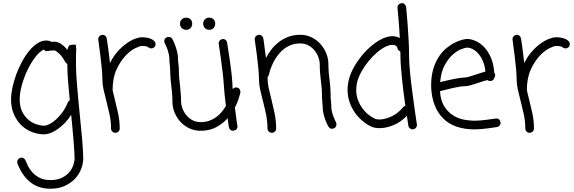

<svg xmlns="http://www.w3.org/2000/svg" viewBox="-20 -793 3625 1213"><path d="M408.2 -145.5Q411.1 -154.3 420.9 -159.2Q414.1 -226.6 409.7 -284.2Q405.3 -341.8 405.3 -377.9V-389.6Q395.5 -394.5 391.6 -402.3Q371.1 -440.4 351.1 -457Q331.1 -473.6 325.2 -474.6Q308.6 -474.6 295.4 -472.7Q282.2 -470.7 277.3 -469.7Q264.6 -469.7 256.8 -479.5Q232.4 -469.7 205.6 -435.5Q178.7 -401.4 156.2 -356Q133.8 -310.5 119.1 -259.3Q104.5 -208 104.5 -165Q104.5 -119.1 120.1 -87.9Q135.7 -56.6 159.2 -36.6Q182.6 -16.6 209.5 -7.8Q236.3 1 258.8 1Q273.4 1 293.5 -9.3Q313.5 -19.5 334.5 -38.6Q355.5 -57.6 375 -84.5Q394.5 -111.3 408.2 -145.5ZM460 -377.9Q460 -355.5 461.9 -321.8Q463.9 -288.1 467.3 -248.5Q470.7 -209 474.6 -164.6Q478.5 -120.1 483.4 -75.2Q487.3 -31.2 491.7 10.3Q496.1 51.8 499 88.4Q502 125 503.9 155.3Q505.9 185.5 505.9 206.1Q505.9 241.2 492.2 275.9Q478.5 310.5 452.1 337.9Q425.8 365.2 387.2 382.3Q348.6 399.4 297.9 399.4Q153.3 399.4 90.8 241.2Q88.9 237.3 88.9 230.5Q88.9 212.9 105.5 205.1Q108.4 204.1 110.8 203.6Q113.3 203.1 116.2 203.1Q133.8 203.1 141.6 221.7Q146.5 234.4 156.7 255.4Q167 276.4 184.6 295.9Q202.1 315.4 230 330.1Q257.8 344.7 297.9 344.7Q339.8 344.7 369.1 331.1Q398.4 317.4 416.5 296.4Q434.6 275.4 442.9 251Q451.2 226.6 451.2 206.1Q451.2 186.5 449.2 156.7Q447.3 127 444.3 90.8Q441.4 54.7 437.5 14.2Q433.6 -26.4 429.7 -67.4Q411.1 -38.1 389.2 -15.6Q367.2 6.8 344.2 22.9Q321.3 39.1 299.3 47.4Q277.3 55.7 258.8 55.7Q220.7 55.7 183.1 41.5Q145.5 27.3 116.2 -0.5Q86.9 -28.3 68.4 -69.8Q49.8 -111.3 49.8 -165Q49.8 -199.2 58.6 -240.2Q67.4 -281.2 82.5 -322.3Q97.7 -363.3 118.7 -402.3Q139.6 -441.4 164.1 -471.2Q188.5 -501 215.8 -519Q243.2 -537.1 271.5 -537.1Q292 -537.1 305.7 -528.3Q310.5 -529.3 315.4 -529.3Q320.3 -529.3 326.2 -529.3Q343.8 -529.3 365.2 -515.6Q386.7 -502 406.2 -477.5Q408.2 -489.3 412.6 -499Q417 -508.8 432.6 -509.8L458 -511.7L461.9 -486.3Q461.9 -484.4 461.9 -482.9Q461.9 -481.4 460.9 -474.6Q460.9 -468.8 460.4 -448.2Q460 -427.7 460 -377.9Z M876 -557.6Q897.5 -557.6 912.1 -554.2Q926.8 -550.8 936 -546.4Q945.3 -542 950.7 -537.1Q956.1 -532.2 958 -529.3Q962.9 -522.5 962.9 -514.6Q962.9 -499 951.2 -492.2Q945.3 -487.3 935.5 -487.3Q923.8 -487.3 915 -496.1Q913.1 -497.1 904.8 -500Q896.5 -502.9 876 -502.9Q864.3 -502.9 834 -488.3Q803.7 -473.6 772.5 -440.4Q741.2 -407.2 716.3 -354Q691.4 -300.8 691.4 -223.6Q694.3 -210.9 697.3 -197.8Q700.2 -184.6 704.1 -170.9Q714.8 -127 725.6 -79.1Q736.3 -31.2 736.3 18.6Q736.3 30.3 728 38.1Q719.7 45.9 709 45.9Q697.3 45.9 689.5 38.1Q681.6 30.3 681.6 18.6Q681.6 -26.4 671.9 -71.3Q662.1 -116.2 651.4 -157.2Q641.6 -193.4 634.3 -227.1Q627 -260.7 627 -289.1Q627 -317.4 623 -360.4Q619.1 -403.3 613.8 -443.8Q608.4 -484.4 604.5 -514.2Q600.6 -543.9 600.6 -545.9Q600.6 -555.7 607.4 -563.5Q614.3 -571.3 627.9 -573.2Q637.7 -573.2 645 -566.9Q652.3 -560.5 654.3 -549.8Q654.3 -547.9 656.7 -533.7Q659.2 -519.5 662.1 -498Q665 -476.6 668.5 -449.2Q671.9 -421.9 674.8 -394.5Q694.3 -434.6 721.2 -465.3Q748 -496.1 776.4 -516.6Q804.7 -537.1 831.1 -547.4Q857.4 -557.6 876 -557.6Z M1477.5 -240.2Q1499 -235.4 1499 -208Q1494.1 -188.5 1485.8 -163.6Q1477.5 -138.7 1463.9 -113.3Q1469.7 -66.4 1474.6 -32.2Q1479.5 2 1480.5 5.9Q1480.5 16.6 1473.6 23.9Q1466.8 31.2 1453.1 33.2Q1442.4 33.2 1435.1 26.9Q1427.7 20.5 1425.8 9.8Q1425.8 7.8 1423.3 -7.3Q1420.9 -22.5 1418 -45.9Q1387.7 -11.7 1345.7 10.7Q1303.7 33.2 1248 33.2Q1208 33.2 1174.8 17.1Q1141.6 1 1118.2 -25.4Q1094.7 -51.8 1082 -84.5Q1069.3 -117.2 1069.3 -151.4Q1069.3 -180.7 1066.9 -207Q1064.5 -233.4 1061.5 -255.9Q1059.6 -275.4 1057.6 -293.5Q1055.7 -311.5 1055.7 -329.1Q1055.7 -348.6 1054.7 -364.3Q1053.7 -379.9 1051.8 -391.6Q1050.8 -400.4 1050.3 -407.7Q1049.8 -415 1049.8 -422.9Q1049.8 -436.5 1046.4 -451.2Q1043 -465.8 1038.6 -479Q1034.2 -492.2 1029.3 -502.9Q1024.4 -513.7 1021.5 -519.5Q1017.6 -524.4 1017.6 -532.2Q1017.6 -548.8 1032.2 -556.6Q1038.1 -559.6 1044.9 -559.6Q1061.5 -559.6 1069.3 -545.9Q1069.3 -544.9 1075.2 -533.7Q1081.1 -522.5 1087.4 -504.9Q1093.8 -487.3 1099.1 -465.8Q1104.5 -444.3 1104.5 -422.9Q1104.5 -418 1105 -411.1Q1105.5 -404.3 1106.4 -396.5Q1108.4 -383.8 1109.4 -367.7Q1110.4 -351.6 1110.4 -329.1Q1110.4 -314.5 1112.3 -298.3Q1114.3 -282.2 1116.2 -262.7Q1118.2 -237.3 1121.1 -210Q1124 -182.6 1124 -151.4Q1124 -130.9 1132.3 -108.4Q1140.6 -85.9 1156.2 -66.4Q1171.9 -46.9 1194.8 -34.2Q1217.8 -21.5 1248 -21.5Q1278.3 -21.5 1302.7 -30.3Q1327.1 -39.1 1346.7 -53.7Q1366.2 -68.4 1381.3 -86.4Q1396.5 -104.5 1407.2 -124Q1402.3 -160.2 1398.9 -196.3Q1395.5 -232.4 1393.6 -261.7Q1391.6 -295.9 1386.2 -339.8Q1380.9 -383.8 1375.5 -422.9Q1370.1 -461.9 1365.7 -489.7Q1361.3 -517.6 1361.3 -519.5Q1361.3 -529.3 1368.2 -537.1Q1375 -544.9 1388.7 -546.9Q1398.4 -546.9 1405.8 -540.5Q1413.1 -534.2 1415 -524.4Q1415 -521.5 1419.4 -494.1Q1423.8 -466.8 1429.7 -427.7Q1435.5 -388.7 1440.9 -344.2Q1446.3 -299.8 1448.2 -264.6Q1448.2 -256.8 1448.7 -248.5Q1449.2 -240.2 1450.2 -230.5Q1455.1 -235.4 1460.9 -238.3Q1466.8 -241.2 1477.5 -240.2ZM1156.2 -681.6Q1172.9 -681.6 1183.6 -670.9Q1194.3 -660.2 1194.3 -643.6Q1194.3 -627 1183.6 -615.7Q1172.9 -604.5 1156.2 -604.5Q1139.6 -604.5 1128.4 -615.7Q1117.2 -627 1117.2 -643.6Q1117.2 -660.2 1128.4 -670.9Q1139.6 -681.6 1156.2 -681.6ZM1301.8 -681.6Q1318.4 -681.6 1329.1 -670.9Q1339.8 -660.2 1339.8 -643.6Q1339.8 -627 1329.1 -615.7Q1318.4 -604.5 1301.8 -604.5Q1285.2 -604.5 1274.4 -615.7Q1263.7 -627 1263.7 -643.6Q1263.7 -660.2 1274.4 -670.9Q1285.2 -681.6 1301.8 -681.6Z M2073.2 -117.2Q2073.2 -103.5 2076.7 -88.9Q2080.1 -74.2 2085 -61Q2089.8 -47.9 2094.7 -37.1Q2099.6 -26.4 2102.5 -20.5Q2105.5 -14.6 2105.5 -6.8Q2105.5 8.8 2091.8 16.6Q2087.9 18.6 2085 19.5Q2082 20.5 2078.1 20.5Q2062.5 20.5 2054.7 5.9Q2053.7 4.9 2047.9 -6.3Q2042 -17.6 2035.6 -35.2Q2029.3 -52.7 2023.9 -74.2Q2018.6 -95.7 2018.6 -117.2Q2018.6 -122.1 2018.1 -128.4Q2017.6 -134.8 2016.6 -142.6Q2015.6 -156.2 2014.6 -172.4Q2013.7 -188.5 2013.7 -210.9Q2013.7 -225.6 2011.7 -241.7Q2009.8 -257.8 2007.8 -277.3Q2004.9 -301.8 2002.4 -329.6Q2000 -357.4 2000 -388.7Q2000 -408.2 1991.7 -431.2Q1983.4 -454.1 1967.8 -473.6Q1952.1 -493.2 1929.2 -505.9Q1906.2 -518.6 1876 -518.6Q1837.9 -518.6 1808.1 -504.4Q1778.3 -490.2 1756.8 -468.8Q1735.4 -447.3 1720.2 -422.4Q1705.1 -397.5 1696.3 -375.5Q1687.5 -353.5 1683.1 -337.9Q1678.7 -322.3 1678.7 -320.3Q1675.8 -311.5 1670.9 -306.6V-289.1Q1670.9 -265.6 1677.7 -235.4Q1684.6 -205.1 1693.4 -170.9Q1704.1 -127 1714.4 -79.1Q1724.6 -31.2 1724.6 18.6Q1724.6 30.3 1716.8 38.1Q1709 45.9 1697.3 45.9Q1686.5 45.9 1678.2 38.1Q1669.9 30.3 1669.9 18.6Q1669.9 -26.4 1660.6 -71.3Q1651.4 -116.2 1640.6 -157.2Q1630.9 -193.4 1623.5 -227.1Q1616.2 -260.7 1616.2 -289.1Q1616.2 -317.4 1612.3 -360.4Q1608.4 -403.3 1603 -443.8Q1597.7 -484.4 1593.3 -514.2Q1588.9 -543.9 1588.9 -545.9Q1588.9 -555.7 1595.7 -563.5Q1602.5 -571.3 1616.2 -573.2Q1627 -573.2 1634.3 -566.9Q1641.6 -560.5 1643.6 -549.8Q1643.6 -547.9 1645.5 -537.6Q1647.5 -527.3 1649.4 -510.3Q1651.4 -493.2 1654.3 -471.7Q1657.2 -450.2 1660.2 -426.8Q1674.8 -454.1 1694.8 -480.5Q1714.8 -506.8 1741.7 -527.3Q1768.6 -547.9 1801.8 -560.5Q1835 -573.2 1876 -573.2Q1916 -573.2 1948.7 -557.1Q1981.4 -541 2004.9 -514.6Q2028.3 -488.3 2041.5 -455.1Q2054.7 -421.9 2054.7 -388.7Q2054.7 -359.4 2057.1 -333Q2059.6 -306.6 2062.5 -284.2Q2064.5 -264.6 2066.4 -246.1Q2068.4 -227.5 2068.4 -210.9Q2068.4 -171.9 2071.3 -148.4Q2072.3 -139.6 2072.8 -132.3Q2073.2 -125 2073.2 -117.2Z M2526.4 -115.2Q2531.2 -122.1 2541 -125Q2535.2 -163.1 2529.8 -206.5Q2524.4 -250 2520 -292.5Q2515.6 -335 2512.7 -373.5Q2509.8 -412.1 2509.8 -440.4Q2509.8 -447.3 2509.8 -454.1Q2509.8 -460.9 2508.8 -468.8Q2493.2 -473.6 2490.2 -491.2Q2490.2 -493.2 2487.8 -497.6Q2485.4 -502 2477.5 -505.9Q2469.7 -509.8 2459 -509.8Q2448.2 -509.8 2437.5 -506.3Q2426.8 -502.9 2418 -499Q2390.6 -486.3 2362.3 -461.9Q2334 -437.5 2309.1 -407.2Q2284.2 -377 2265.1 -343.3Q2246.1 -309.6 2237.3 -278.3Q2230.5 -252 2230.5 -224.6Q2230.5 -190.4 2241.7 -161.1Q2252.9 -131.8 2270 -108.4Q2287.1 -85 2307.6 -68.8Q2328.1 -52.7 2346.7 -43.9Q2358.4 -38.1 2377 -38.1Q2409.2 -38.1 2450.7 -56.2Q2492.2 -74.2 2526.4 -115.2ZM2564.5 -440.4Q2564.5 -409.2 2567.9 -365.2Q2571.3 -321.3 2577.1 -273.4Q2583 -225.6 2589.4 -178.2Q2595.7 -130.9 2601.1 -92.3Q2606.4 -53.7 2610.4 -29.3Q2614.3 -4.9 2614.3 -2.9Q2614.3 6.8 2607.4 14.6Q2600.6 22.5 2586.9 24.4Q2577.1 24.4 2569.3 18.1Q2561.5 11.7 2559.6 1Q2559.6 -1 2557.1 -17.6Q2554.7 -34.2 2550.8 -61.5Q2510.7 -20.5 2464.8 -2Q2418.9 16.6 2377.9 16.6Q2344.7 16.6 2324.2 5.9Q2294.9 -7.8 2268.1 -30.8Q2241.2 -53.7 2220.7 -83.5Q2200.2 -113.3 2188 -149.4Q2175.8 -185.5 2175.8 -225.6Q2175.8 -257.8 2184.6 -293Q2194.3 -330.1 2216.3 -369.1Q2238.3 -408.2 2266.6 -442.4Q2294.9 -476.6 2328.1 -504.4Q2361.3 -532.2 2394.5 -547.9Q2429.7 -564.5 2459 -564.5Q2470.7 -564.5 2481.4 -562Q2492.2 -559.6 2505.9 -552.7Q2503.9 -588.9 2501.5 -623Q2499 -657.2 2496.6 -684.1Q2494.1 -710.9 2492.7 -727.5Q2491.2 -744.1 2491.2 -746.1Q2491.2 -756.8 2498.5 -764.2Q2505.9 -771.5 2518.6 -773.4Q2529.3 -773.4 2536.6 -766.1Q2543.9 -758.8 2545.9 -748Q2545.9 -745.1 2548.8 -714.8Q2551.8 -684.6 2555.2 -639.6Q2558.6 -594.7 2561.5 -541.5Q2564.5 -488.3 2564.5 -440.4Z M2930.7 -492.2Q2921.9 -492.2 2896 -482.9Q2870.1 -473.6 2842.3 -449.7Q2814.5 -425.8 2790.5 -383.3Q2766.6 -340.8 2760.7 -274.4Q2777.3 -278.3 2798.3 -283.2Q2819.3 -288.1 2840.3 -292.5Q2861.3 -296.9 2880.4 -299.8Q2899.4 -302.7 2911.1 -302.7Q2924.8 -302.7 2945.8 -309.1Q2966.8 -315.4 2987.3 -322.3Q3003.9 -328.1 3018.6 -332.5Q3033.2 -336.9 3046.9 -340.8Q3043 -379.9 3030.3 -408.2Q3017.6 -436.5 3001 -455.1Q2984.4 -473.6 2965.8 -482.9Q2947.3 -492.2 2930.7 -492.2ZM3115.2 -44.9Q3126 -44.9 3133.3 -38.1Q3140.6 -31.2 3142.6 -17.6Q3142.6 -6.8 3136.2 0.5Q3129.9 7.8 3119.1 9.8Q3117.2 9.8 3101.6 12.2Q3085.9 14.6 3064.5 17.6Q3043 20.5 3019.5 22.5Q2996.1 24.4 2979.5 24.4Q2849.6 24.4 2780.3 -44.4Q2710.9 -113.3 2704.1 -238.3Q2702.1 -301.8 2715.3 -349.6Q2728.5 -397.5 2750.5 -431.6Q2772.5 -465.8 2799.8 -488.3Q2827.1 -510.7 2853 -523.4Q2878.9 -536.1 2899.9 -541.5Q2920.9 -546.9 2930.7 -546.9Q2956.1 -546.9 2984.9 -534.2Q3013.7 -521.5 3038.6 -495.6Q3063.5 -469.7 3081.1 -429.7Q3098.6 -389.6 3102.5 -335Q3108.4 -327.1 3108.4 -317.4Q3108.4 -307.6 3102.5 -300.8Q3097.7 -281.2 3076.2 -281.2Q3066.4 -281.2 3059.6 -287.1Q3033.2 -281.2 3004.9 -270.5Q2979.5 -261.7 2955.1 -254.9Q2930.7 -248 2911.1 -248Q2900.4 -248 2882.3 -245.1Q2864.3 -242.2 2842.8 -237.3Q2821.3 -232.4 2799.3 -227.1Q2777.3 -221.7 2759.8 -216.8Q2763.7 -156.2 2787.6 -119.6Q2811.5 -83 2844.2 -63Q2877 -43 2913.6 -36.6Q2950.2 -30.3 2979.5 -30.3Q2995.1 -30.3 3017.6 -32.2Q3040 -34.2 3060.5 -37.1Q3081.1 -40 3096.7 -42L3111.3 -43.9Z M3493.2 -557.6Q3514.6 -557.6 3529.3 -554.2Q3543.9 -550.8 3553.2 -546.4Q3562.5 -542 3567.9 -537.1Q3573.2 -532.2 3575.2 -529.3Q3580.1 -522.5 3580.1 -514.6Q3580.1 -499 3568.4 -492.2Q3562.5 -487.3 3552.7 -487.3Q3541 -487.3 3532.2 -496.1Q3530.3 -497.1 3522 -500Q3513.7 -502.9 3493.2 -502.9Q3481.4 -502.9 3451.2 -488.3Q3420.9 -473.6 3389.6 -440.4Q3358.4 -407.2 3333.5 -354Q3308.6 -300.8 3308.6 -223.6Q3311.5 -210.9 3314.5 -197.8Q3317.4 -184.6 3321.3 -170.9Q3332 -127 3342.8 -79.1Q3353.5 -31.2 3353.5 18.6Q3353.5 30.3 3345.2 38.1Q3336.9 45.9 3326.2 45.9Q3314.5 45.9 3306.6 38.1Q3298.8 30.3 3298.8 18.6Q3298.8 -26.4 3289.1 -71.3Q3279.3 -116.2 3268.6 -157.2Q3258.8 -193.4 3251.5 -227.1Q3244.1 -260.7 3244.1 -289.1Q3244.1 -317.4 3240.2 -360.4Q3236.3 -403.3 3231 -443.8Q3225.6 -484.4 3221.7 -514.2Q3217.8 -543.9 3217.8 -545.9Q3217.8 -555.7 3224.6 -563.5Q3231.4 -571.3 3245.1 -573.2Q3254.9 -573.2 3262.2 -566.9Q3269.5 -560.5 3271.5 -549.8Q3271.5 -547.9 3273.9 -533.7Q3276.4 -519.5 3279.3 -498Q3282.2 -476.6 3285.6 -449.2Q3289.1 -421.9 3292 -394.5Q3311.5 -434.6 3338.4 -465.3Q3365.2 -496.1 3393.6 -516.6Q3421.9 -537.1 3448.2 -547.4Q3474.6 -557.6 3493.2 -557.6Z"/></svg>

Font: Coming Soon
Style: Regular
Weight: 400
Designer: Dathan Boardman
Foundry: Open Window
Version: Version 1.000